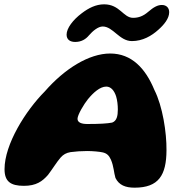

<svg xmlns="http://www.w3.org/2000/svg" viewBox="-20 -848 849 888"><path d="M328 -654C356.5 -654 377 -667 391 -684C409 -705 434 -725.5 455 -725.5C503 -725.5 532 -658 590 -658C640 -658 681 -682 712.5 -710.5C738.5 -733.5 762.5 -762.5 762.5 -791.5C762.5 -812 749.5 -825 728.5 -825C709.5 -825 691 -815.5 665 -793C643 -774 621.5 -765.5 595.5 -765.5C550 -765.5 534.5 -828 461.5 -828C423 -828 389.5 -810.5 358.5 -787C317 -756 288 -717 288 -688C288 -664 305 -654 328 -654ZM602.5 20C714 20 749.5 -38 750 -153C751 -234.5 732 -357.5 694 -432C653 -531.5 589 -600.5 489.5 -600.5C392 -600.5 279 -530.5 187 -425C98 -335.5 1 -180.5 1 -65.5C1 -9 28.5 11.5 90.5 11.5C148 11.5 176 -9.5 202 -39C223 -66.5 242.5 -99 260.5 -119.5C273 -133.5 286 -141 306.5 -144.5C328 -147.5 356.5 -149.5 383 -149.5C409 -149.5 440 -146.5 453.5 -143.5C473.5 -139.5 484.5 -129 493 -109.5C506.5 -78.5 506.5 -49 514 -25C530.5 8.5 560.5 20 602.5 20ZM498.5 -281C476 -276.5 439 -274.5 383 -274.5C357 -274.5 338.5 -281.5 338.5 -298.5C338.5 -317 369 -367.5 386.5 -389C411.5 -419.5 442.5 -447.5 471.5 -447.5C493.5 -447.5 508.5 -428.5 517 -402.5C522.5 -384.5 525 -361.5 525 -341.5C525 -312 520 -288.5 498.5 -281Z"/></svg>

Font: Gluten
Style: Bold Italic
Weight: 700
Italic angle: -13°
Designer: Tyler Finck
Foundry: Etcetera Type Company
Version: Version 0.920